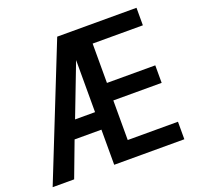

<svg xmlns="http://www.w3.org/2000/svg" viewBox="-146 -890 1060 1030"><g transform="rotate(-20 384.0 -375.0)"><path d="M-15.9 0 283.2 -750.5H735.9V-650.5H449.1V-425.9H725V-325.9H449.1V-100H735.9V0H335.5V-200.5H182.3L106.8 0ZM221.4 -300.5H335.5V-597.7Z"/></g></svg>

Font: Spartan MB SemBd
Style: Regular
Weight: 600
Designer: Matt Bailey, Mirko Velimirovic
Foundry: Matt Bailey
Version: Version 1.005